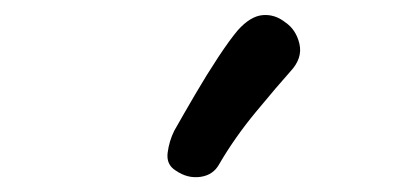

<svg xmlns="http://www.w3.org/2000/svg" viewBox="-20 -870 545 260"><path d="M277 -648Q269 -633 251.5 -630.5Q234 -628 218 -639Q205 -647 207 -663Q209 -679 216 -693Q229 -716 244.5 -742.5Q260 -769 275.5 -792.5Q291 -816 302 -829Q319 -848 335.5 -849.5Q352 -851 366 -840Q381 -830 385.5 -810.5Q390 -791 373 -773Q356 -754 327 -719Q298 -684 277 -648Z"/></svg>

Font: Playpen Sans Deva
Style: Regular
Weight: 400
Designer: Pooja Saxena, Gunjan Panchal, Laura Meseguer, Veronika Burian, José Scaglione
Foundry: TypeTogether
Version: Version 2.000